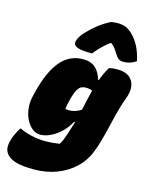

<svg xmlns="http://www.w3.org/2000/svg" viewBox="-194 -935 960 1227"><g transform="rotate(15 286.0 -321.0)"><path d="M275 -562Q329 -562 359 -533.5Q389 -505 400 -460H406Q425 -512 449 -550Q473 -556 501 -556Q577 -556 604.5 -509Q632 -462 603 -388Q582 -332 566.5 -268Q551 -204 535.5 -140Q520 -76 499 -20Q474 49 423.5 98Q373 147 303.5 173.5Q234 200 153 200Q76 200 36.5 188.5Q-3 177 -23 157Q-42 138 -45.5 114Q-49 90 -39 56Q-34 37 -23.5 15.5Q-13 -6 1 -30H7Q35 -15 82.5 -4Q130 7 179 7Q198 7 221 5Q244 3 270 -1Q280 -17 287 -33.5Q294 -50 302 -74Q310 -98 322 -138Q325 -149 329 -160H322Q301 -120 269.5 -90Q238 -60 202.5 -42.5Q167 -25 133 -25Q104 -25 80 -44.5Q56 -64 40 -96Q24 -128 19.5 -167.5Q15 -207 24 -246L30 -271Q65 -417 125 -489.5Q185 -562 275 -562ZM247 -227Q256 -223 272 -223Q311 -223 351 -248Q358 -280 365.5 -313.5Q373 -347 382 -383Q364 -391 337 -391Q323 -391 310 -385Q297 -379 285.5 -360.5Q274 -342 263 -303L261 -296Q256 -277 252.5 -259.5Q249 -242 247 -227ZM386 -838Q395 -840 410.5 -841Q426 -842 433 -842Q456 -842 478 -834.5Q500 -827 526 -803Q588 -745 610 -638Q589 -625 569.5 -618.5Q550 -612 526 -612Q504 -612 492 -622.5Q480 -633 466 -656Q458 -670 448.5 -682.5Q439 -695 422 -708H418Q384 -683 360 -658Q336 -633 320 -612H314Q265 -612 239 -618Q213 -624 204.5 -634Q196 -644 198 -656Q203 -686 235 -722Q265 -755 302.5 -785Q340 -815 386 -838Z"/></g></svg>

Font: Recursive Sn Csl St XBk
Style: Italic
Weight: 1000
Italic angle: -15°
Version: Version 1.085;hotconv 1.1.0;makeotfexe 2.6.0; ttfautohint (v